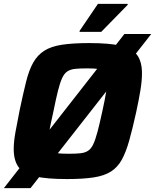

<svg xmlns="http://www.w3.org/2000/svg" viewBox="-27 -919 803 994"><path d="M-7 55 617 -743H756L131 55ZM319 8Q214 8 154 -6Q94 -20 69 -54Q44 -88 44 -148Q44 -185 53 -235Q62 -285 75 -350Q93 -435 108 -495.5Q123 -556 145 -595Q167 -634 202.5 -656.5Q238 -679 294.5 -687.5Q351 -696 435 -696Q540 -696 599 -682Q658 -668 683 -634Q708 -600 708 -539Q708 -501 700 -452Q692 -403 678 -338Q659 -252 642 -191.5Q625 -131 603.5 -92Q582 -53 547.5 -31Q513 -9 458 -0.5Q403 8 319 8ZM329 -123Q365 -123 389 -125.5Q413 -128 429 -138.5Q445 -149 456 -172.5Q467 -196 478 -237.5Q489 -279 503 -344Q516 -403 522.5 -443Q529 -483 529 -507Q529 -535 518.5 -547Q508 -559 484.5 -562Q461 -565 423 -565Q386 -565 362 -562.5Q338 -560 322 -549.5Q306 -539 295 -515.5Q284 -492 273.5 -450.5Q263 -409 250 -344Q241 -304 234.5 -272.5Q228 -241 225 -218.5Q222 -196 222 -180Q222 -153 232.5 -141Q243 -129 266.5 -126Q290 -123 329 -123ZM385 -754V-759L480 -899H634V-894L497 -754Z"/></svg>

Font: Saira Thin
Style: Bold Italic
Weight: 700
Italic angle: -12°
Version: Version 1.101